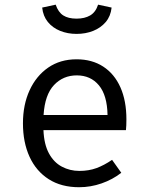

<svg xmlns="http://www.w3.org/2000/svg" viewBox="-20 -792 640 824"><path d="M166.5 -233.5Q169 -172.5 190 -133.8Q211 -95 245.5 -76.8Q280 -58.5 320.5 -58.5Q361 -58.5 393.8 -70.5Q426.5 -82.5 461 -106L500.5 -50.5Q463.5 -21.5 416.2 -5Q369 11.5 319.5 11.5Q243 11.5 189 -23Q135 -57.5 106.8 -119.2Q78.5 -181 78.5 -262.5Q78.5 -342.5 107 -404.5Q135.5 -466.5 187 -502Q238.5 -537.5 308.5 -537.5Q375 -537.5 423 -506.2Q471 -475 496.8 -417.2Q522.5 -359.5 522.5 -279.5Q522.5 -266 522 -254.2Q521.5 -242.5 520.5 -233.5ZM309.5 -468.5Q251 -468.5 211.8 -427Q172.5 -385.5 167 -298.5H441.5Q440 -383 404.5 -425.8Q369 -468.5 309.5 -468.5ZM308.5 -646.5Q270.5 -646.5 238.2 -659.5Q206 -672.5 185.5 -697.5Q165 -722.5 161 -759.5L219 -772Q230 -739.5 251.5 -725.8Q273 -712 308.5 -712Q343.5 -712 367 -725.8Q390.5 -739.5 401 -772L459 -759.5Q455 -722.5 433.8 -697.5Q412.5 -672.5 380 -659.5Q347.5 -646.5 308.5 -646.5Z"/></svg>

Font: Fast_Mono
Style: Regular
Weight: 400
Monospace: yes
Designer: Carrois Corporate, Edenspiekermann AG, Nikita Prokopov
Foundry: Carrois Corporate, Edenspiekermann AG, Nikita Prokopov
Version: Version 5.002